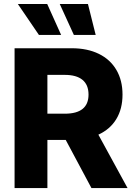

<svg xmlns="http://www.w3.org/2000/svg" viewBox="-20 -951 680 971"><path d="M53.7 -707H342.8Q421.9 -707 479.7 -678.7Q537.6 -650.4 568.6 -597.4Q599.6 -544.4 599.6 -472.7Q599.6 -400.4 568.1 -348.6Q536.6 -296.9 477.5 -270L625 0H442.4L312.5 -243.2H219.7V0H53.7ZM307.6 -376Q427.7 -376 427.7 -472.7Q427.7 -522 397.2 -547.1Q366.7 -572.3 307.6 -572.3H219.7V-376ZM70.3 -930.7H218.8L289.1 -774.4H176.8ZM282.2 -930.7H424.8L463.9 -774.4H353.5Z"/></svg>

Font: Pretendard ExtraBold
Style: Regular
Weight: 800
Designer: Base glyphs from Inter by Rasmus Andersson; Hangeul glyphs from Noto Sans CJK(Source Han Sans) by Jang Soo-young and Kan
Foundry: Kil Hyung-jin
Version: Version 1.309